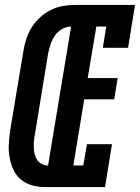

<svg xmlns="http://www.w3.org/2000/svg" viewBox="-20 -755 565 775"><path d="M160 0Q133 0 107.5 -7.5Q82 -15 63 -31.5Q44 -48 33.5 -71.5Q23 -95 18.5 -120.5Q14 -146 15.5 -173.5Q17 -201 21 -228L75 -552Q79 -577 87 -600.5Q95 -624 109 -646Q123 -668 142.5 -685.5Q162 -703 185 -714.5Q208 -726 232.5 -730.5Q257 -735 281 -735H525L497 -562H395L409 -648H369L334 -440H455L441 -354H320L276 -87H316L331 -173H432L404 0ZM174 -87 267 -648Q248 -648 230 -637.5Q212 -627 201 -610.5Q190 -594 184 -575.5Q178 -557 174 -538L121 -213Q118 -200 117 -186Q116 -172 116.5 -158.5Q117 -145 120 -132.5Q123 -120 130 -109.5Q137 -99 149 -93Q161 -87 174 -87Z"/></svg>

Font: Iosevka Slab
Style: Bold Italic
Weight: 700
Italic angle: -9°
Monospace: yes
Designer: Belleve Invis
Foundry: Belleve Invis
Version: Version 11.1.0; ttfautohint (v1.8.3)